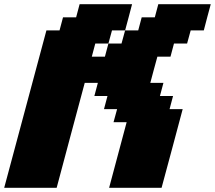

<svg xmlns="http://www.w3.org/2000/svg" viewBox="-20 -895 1024 915"><path d="M500 0H750Q767.1 -62.5 800.5 -187.5Q834 -312.5 850.6 -375H788.1L804.7 -437.5H742.2L758.8 -500H696.3Q701.7 -520.5 712.9 -562.3Q724.1 -604 730 -625H792.5L809.1 -687.5H871.6L888.7 -750H951.2Q956.5 -770.5 967.5 -812.5Q978.5 -854.5 984.4 -875H734.4L717.8 -812.5H655.3L638.7 -750H576.2L559.1 -687.5H496.6L480 -625H417.5L434.1 -687.5H496.6L513.7 -750H576.2Q582 -771 593 -812.5Q604 -854 609.4 -875H359.4L342.8 -812.5H280.3L263.7 -750H201.2L0 0H250Q272 -83 316.7 -250Q361.3 -417 383.8 -500H446.3L429.7 -437.5H492.2L475.6 -375H538.1L521 -312.5H583.5Z"/></svg>

Font: Faithful 32x
Style: BoldOblique
Weight: 400
Foundry: Faithful Resource Pack
Version: Version 1.0; January 27, 2023